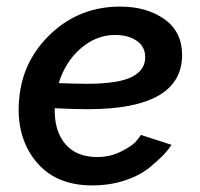

<svg xmlns="http://www.w3.org/2000/svg" viewBox="-20 -552 605 582"><path d="M275 -76Q314 -76 346.5 -92.5Q379 -109 390.5 -121.5Q402 -134 407 -143L500 -113Q491 -99 478 -85Q465 -71 435.5 -46Q406 -21 360 -5.5Q314 10 259 10Q147 10 87.5 -64.5Q28 -139 38 -251Q48 -369 135 -450.5Q222 -532 344 -532Q424 -532 477.5 -494.5Q531 -457 532 -388Q534 -221 246 -221Q199 -221 146 -224Q144 -156 177.5 -116Q211 -76 275 -76ZM329 -446Q272 -446 225 -405.5Q178 -365 158 -300Q216 -298 242 -298Q340 -298 381 -319.5Q422 -341 420 -382Q419 -412 393.5 -429Q368 -446 329 -446Z"/></svg>

Font: Raleway-v4020 SemiBold
Style: Italic
Weight: 600
Italic angle: -12°
Designer: Matt McInerney, Pablo Impallari, Rodrigo Fuenzalida
Foundry: Matt McInerney, Pablo Impallari, Rodrigo Fuenzalida
Version: Version 4.020;PS 004.020;hotconv 1.0.88;makeotf.lib2.5.64775